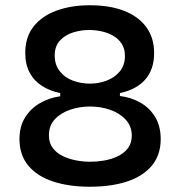

<svg xmlns="http://www.w3.org/2000/svg" viewBox="-20 -695 685 730"><path d="M322 15Q242 15 181.5 -5Q121 -25 87.5 -65.5Q54 -106 54 -166Q54 -213 74.5 -247Q95 -281 130.5 -302Q166 -323 209 -329V-336L322 -353L436 -337V-330Q478 -325 513.5 -305Q549 -285 570 -250Q591 -215 591 -166Q591 -106 557.5 -65.5Q524 -25 463.5 -5Q403 15 322 15ZM323 -80Q348 -80 375 -84.5Q402 -89 426 -100Q450 -111 465.5 -130.5Q481 -150 481 -179Q481 -215 458 -240Q435 -265 399 -277.5Q363 -290 322 -290Q282 -290 246 -277.5Q210 -265 188 -241Q166 -217 166 -180Q166 -152 180.5 -132.5Q195 -113 219 -101.5Q243 -90 270.5 -85Q298 -80 323 -80ZM322 -377Q355 -377 385.5 -388.5Q416 -400 435.5 -423.5Q455 -447 455 -482Q455 -510 442.5 -529Q430 -548 409.5 -559.5Q389 -571 365.5 -576Q342 -581 319 -581Q289 -581 259 -572Q229 -563 208.5 -541.5Q188 -520 188 -484Q188 -449 207 -424.5Q226 -400 257 -388.5Q288 -377 322 -377ZM322 -306 209 -327V-341Q170 -349 140 -368Q110 -387 93 -418.5Q76 -450 76 -493Q76 -554 107.5 -594Q139 -634 194.5 -654.5Q250 -675 322 -675Q398 -675 452.5 -653.5Q507 -632 536.5 -591.5Q566 -551 566 -493Q566 -432 533 -393.5Q500 -355 436 -341V-328Z"/></svg>

Font: Bricolage Grotesque 96pt ExtraBold Medium
Style: Regular
Weight: 500
Version: Version 1.001;gftools[0.9.33.dev8+g029e19f]